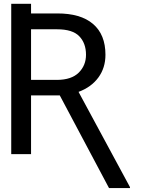

<svg xmlns="http://www.w3.org/2000/svg" viewBox="-20 -797 730 993"><path d="M543.9 175.8 289.1 -303.7H140.6V0H38.1V-777.3H140.6V-727.5H275.4Q397 -728 461.2 -673.1Q525.4 -618.2 525.4 -513.7Q525.4 -446.3 488.8 -396.2Q452.1 -346.2 386.2 -321.8L652.3 170.9V175.8ZM140.6 -383.8H275.4Q350.1 -384.3 387.5 -421.6Q424.8 -459 424.8 -513.7Q424.8 -573.2 390.1 -609.4Q355.5 -645.5 275.4 -645.5H140.6Z"/></svg>

Font: Inter Display
Style: Regular
Weight: 400
Designer: Rasmus Andersson
Foundry: rsms
Version: Version 4.000;git-37864ae